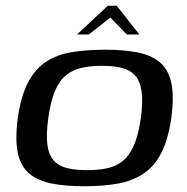

<svg xmlns="http://www.w3.org/2000/svg" viewBox="-20 -641 650 668"><path d="M273 7Q208 7 160 -2.5Q112 -12 82 -37Q52 -62 42 -108.5Q32 -155 42 -231Q53 -307 77.5 -354Q102 -401 140 -426Q178 -451 229.5 -459.5Q281 -468 346 -468Q411 -468 459 -458.5Q507 -449 536.5 -424Q566 -399 576 -352.5Q586 -306 576 -231Q565 -154 540.5 -107.5Q516 -61 478 -36Q440 -11 389 -2Q338 7 273 7ZM283 -49Q323 -49 354.5 -56Q386 -63 408.5 -82Q431 -101 446.5 -137Q462 -173 470 -230Q478 -288 472.5 -324Q467 -360 449.5 -379Q432 -398 403 -405Q374 -412 334 -412Q294 -412 263.5 -405Q233 -398 209.5 -379Q186 -360 171 -324Q156 -288 148 -230Q140 -173 145 -137Q150 -101 167.5 -82Q185 -63 214 -56Q243 -49 283 -49ZM248 -521 355 -621H386L465 -521H421L364 -580L289 -521Z"/></svg>

Font: Genos Thin Medium
Style: Italic
Weight: 500
Italic angle: -8°
Version: Version 1.010